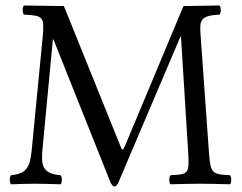

<svg xmlns="http://www.w3.org/2000/svg" viewBox="-20 -667 879 697"><path d="M663 -116C668 -35 664 -34 599 -31C593 -25 593 -4 599 2C636 1 676 0 706 0C736 0 782 1 815 2C821 -4 821 -25 815 -31C747 -34 744 -38 738 -121L708 -542C704 -596 709 -610 777 -614C783 -620 783 -641 777 -647L646 -645L434 -138C430 -128 427 -124 425 -124C423 -124 420 -129 417 -137L212 -645L67 -647C61 -641 61 -620 67 -614C136 -610 142 -608 135 -533L95 -121C89 -61 77 -36 20 -31C14 -25 14 -4 20 2C50 1 82 0 106 0C130 0 170 1 200 2C206 -4 206 -25 200 -31C134 -36 129 -67 134 -123L172 -524H174L381 -5C384 2 390 10 396 10C402 10 406 3 410 -5L635 -534H637Z"/></svg>

Font: Libertinus Math
Style: Regular
Weight: 400
Designer: Philipp H. Poll, Khaled Hosny
Foundry: Caleb Maclennan
Version: Version 7.050;RELEASE